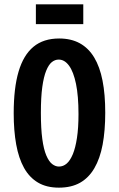

<svg xmlns="http://www.w3.org/2000/svg" viewBox="-20 -850 548 883"><path d="M251 13Q194 13 154.5 -10.5Q115 -34 90.5 -78Q66 -122 54.5 -185.5Q43 -249 43 -329Q43 -445 65.5 -521Q88 -597 134 -635Q180 -673 252 -673Q307 -673 347 -651Q387 -629 413 -586Q439 -543 451.5 -479.5Q464 -416 464 -332Q464 -249 452 -185Q440 -121 414 -76.5Q388 -32 348 -9.5Q308 13 251 13ZM251 -84Q271 -84 287 -98Q303 -112 315 -141Q327 -170 334 -216Q341 -262 341 -325Q341 -409 329.5 -464.5Q318 -520 297.5 -548Q277 -576 250 -576Q233 -576 218.5 -564.5Q204 -553 192.5 -525Q181 -497 174.5 -450Q168 -403 168 -331Q168 -259 174.5 -211Q181 -163 193 -135Q205 -107 220 -95.5Q235 -84 251 -84ZM145 -739V-830H363V-739Z"/></svg>

Font: Bricolage Grotesque Condensed SemiBold
Style: Regular
Weight: 600
Width: 3
Designer: Mathieu Triay
Foundry: Atelier Triay
Version: Version 1.000;gftools[0.9.30]